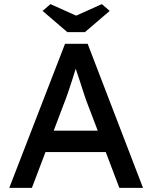

<svg xmlns="http://www.w3.org/2000/svg" viewBox="-20 -913 740 933"><path d="M25 0 296 -700H406L675 0H560L494 -174H201L135 0ZM294 -418 241 -278H455L400 -422Q397 -429 388 -457Q379 -485 368 -519Q357 -553 348 -579Q340 -553 330 -522Q320 -491 310.5 -463Q301 -435 294 -418ZM307 -757 187 -860 225 -893 350 -837 475 -893 513 -860 393 -757Z"/></svg>

Font: Readex Pro
Style: Regular
Weight: 400
Designer: Bonnie Shaver-Troup, Thomas Jockin
Foundry: Lexend
Version: Version 1.204; ttfautohint (v1.8.4.7-5d5b)